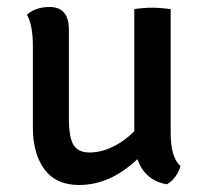

<svg xmlns="http://www.w3.org/2000/svg" viewBox="-20 -520 587 549"><path d="M74 -155V-388Q74 -448 57 -478Q82 -500 122 -500Q177 -500 177 -435V-180Q177 -128 190 -106Q203 -84 236 -84Q269 -84 303 -100.5Q337 -117 364 -145V-494Q392 -498 415 -498Q438 -498 468 -494V-140Q468 -70 496 -45Q485 -9 457 7Q394 -4 373 -65Q295 9 206 9Q140 9 107 -36Q74 -81 74 -155Z"/></svg>

Font: Signika
Style: Regular
Weight: 400
Designer: Anna Giedrys
Foundry: Anna Giedrys
Version: Version 1.001